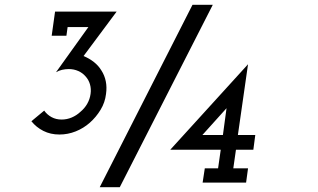

<svg xmlns="http://www.w3.org/2000/svg" viewBox="-20 -756 1316 795"><path d="M828 -59H883L894 -136H685L1007 -490L965 -197H1037L1029 -136H957L946 -59H1007L999 0H819ZM393 19Q490 -171 585 -358.5Q680 -546 777 -736H861Q764 -546 668.5 -358.5Q573 -171 476 19ZM212 -457 346 -644H260L255 -608H194L208 -708H463L326 -524Q350 -514 369 -499Q388 -484 400 -464Q413 -444 418 -419.5Q423 -395 419 -367Q415 -332 396.5 -301.5Q378 -271 352 -248Q326 -225 293.5 -212Q261 -199 226 -199Q189 -199 159.5 -214Q130 -229 110 -254L163 -298Q175 -281 193.5 -271Q212 -261 235 -261Q257 -261 277 -269.5Q297 -278 313 -293Q330 -307 341 -326Q352 -345 355 -367Q358 -388 352.5 -407Q347 -426 334 -440Q322 -454 304 -462Q286 -470 265 -470Q251 -470 237.5 -467Q224 -464 212 -457ZM918 -308 818 -197H903Z"/></svg>

Font: Josefin Slab
Style: Bold Italic
Weight: 700
Italic angle: -12°
Designer: Santiago Orozco
Foundry: Typemade
Version: Version 2.000